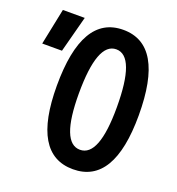

<svg xmlns="http://www.w3.org/2000/svg" viewBox="-133 -808 849 923"><g transform="rotate(20 291.5 -346.5)"><path d="M341.8 9.8Q132.3 9.8 132.3 -341.8Q132.3 -703.1 341.8 -703.1Q551.3 -703.1 551.3 -341.8Q551.3 9.8 341.8 9.8ZM-2.9 -507.8 35.2 -693.4H147L98.1 -507.8ZM341.8 -89.8Q439 -89.8 439 -341.8Q439 -603.5 341.8 -603.5Q244.6 -603.5 244.6 -341.8Q244.6 -89.8 341.8 -89.8Z"/></g></svg>

Font: Cascadia Code Medium
Style: Regular
Weight: 500
Monospace: yes
Designer: Aaron Bell
Foundry: Saja Typeworks
Version: Version 2407.024